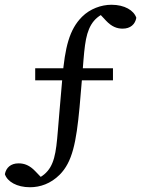

<svg xmlns="http://www.w3.org/2000/svg" viewBox="-44 -679 587 799"><path d="M102.5 -344.6H426.1V-395H102.5V-344.6ZM297.1 -349.7C307 -469.9 308.1 -529.6 335.6 -576.3C348.6 -597.8 367.8 -615.7 398.8 -627.6L365 -627.4L397.4 -592.8C420.9 -567.9 442.9 -559.8 466.3 -559.8C499.3 -559.8 518.5 -578.2 523.3 -604.9C513.1 -635.7 474.7 -659.2 419.7 -659.2C377.5 -659.2 330.5 -642.3 297.5 -609.3C244.6 -556.4 226.4 -482.8 215.5 -354.2L203.6 -216.8C192.7 -95.3 192.6 -29.5 165 17.4C152 38.8 132.8 56.7 101.8 68.7L136.5 68.5L103.2 33.9C79.6 9 57.6 0.8 33.3 0.8C0.3 0.8 -18.9 19.3 -23.7 45.9C-13.4 76.8 25.9 100.2 80.9 100.2C123.1 100.2 167.1 85.3 204.2 48.2C257 -4.6 273.3 -85.5 287.1 -232.8L297.1 -349.7Z"/></svg>

Font: Source Serif Variable
Style: Regular
Weight: 389
Designer: Frank Grießhammer
Foundry: Adobe Systems Incorporated
Version: Version 3.001;hotconv 1.0.111;makeotfexe 2.5.65597